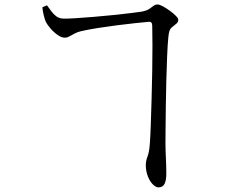

<svg xmlns="http://www.w3.org/2000/svg" viewBox="-20 -784 1040 853"><path d="M656.3 -669.6Q656.3 -679.7 652.2 -683.9Q648.1 -688.1 638.6 -686.9Q617.2 -684.9 580.3 -681.1Q543.4 -677.3 500.1 -671.7Q456.9 -666.2 415 -659.6Q373 -653 340 -645.4Q324.9 -642 311.9 -635.2Q298.9 -628.5 288.5 -622.5Q278.2 -616.6 267.7 -616.6Q253.2 -616.6 235.6 -629Q218.1 -641.4 203.7 -658.3Q189.4 -675.2 183.4 -687.3Q179 -697.8 174.4 -715.8Q169.8 -733.8 168.3 -751.7L188.7 -760.4Q198.1 -748.2 207.4 -734.9Q216.8 -721.6 229.6 -711.9Q242.3 -702.1 260.8 -701.4Q276.3 -700.6 312.2 -702.9Q348.2 -705.1 393.1 -708.8Q438.1 -712.5 482.7 -717.1Q527.3 -721.7 561.5 -725.9Q595.7 -730 609.7 -732.3Q632.1 -736.8 643.2 -744.4Q654.3 -751.9 662.1 -758Q669.8 -764.1 680.6 -764.1Q688.5 -764.1 703.7 -755.9Q718.9 -747.6 734.7 -736.1Q750.5 -724.6 761.3 -713.6Q772 -702.6 772 -696.2Q772 -686.2 765 -680.1Q758 -674.1 747.2 -665.6Q737.4 -658.2 733.6 -648.8Q729.8 -639.4 727.8 -617.9Q724.6 -585.1 722.5 -534.3Q720.4 -483.4 718.9 -425.8Q717.4 -368.2 716.7 -313.2Q716.1 -258.2 715.6 -215.4Q715.1 -172.6 715.1 -153.7Q715.1 -118.1 717 -82.4Q718.8 -46.7 718.8 -18.6Q719.6 14.3 711.7 31.4Q703.8 48.5 684.2 48.5Q672.4 48.5 659.1 35.3Q645.7 22.1 636.8 -0.8Q627.8 -23.6 627.8 -50.6Q627.8 -69.8 635.5 -89Q643.2 -108.1 645.9 -149Q648.1 -176.8 649.8 -227.8Q651.5 -278.9 653.4 -341.7Q655.3 -404.4 656.3 -467.4Q657.3 -530.3 657.3 -583.9Q657.3 -637.4 656.3 -669.6Z"/></svg>

Font: Noto Serif HK ExtraLight
Style: Regular
Weight: 200
Designer: Ryoko NISHIZUKA 西塚涼子 (kana & ideographs); Frank Grießhammer (Latin, Greek & Cyrillic); Wenlong ZHANG 张文龙 (bopomofo); San
Foundry: Adobe
Version: Version 2.002-H1;hotconv 1.1.0;makeotfexe 2.6.0